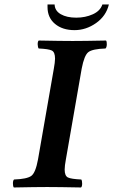

<svg xmlns="http://www.w3.org/2000/svg" viewBox="-20 -826 501 848"><path d="M271 -122.1Q265.6 -93.3 265.6 -77.1Q265.6 -49.3 280 -42.2Q294.4 -35.2 338.9 -33.2Q342.8 -28.3 342.8 -15.1Q342.8 -2 337.9 2Q237.8 0 188 0Q139.2 0 41 2Q37.1 -2.9 37.1 -15.9Q37.1 -28.8 42 -33.2Q99.1 -35.2 118.2 -49.1Q137.2 -63 147.9 -122.1L217.8 -522.9Q222.7 -549.8 223.1 -566.9Q223.1 -595.7 209 -602.8Q194.8 -609.9 150.9 -611.8Q147 -616.7 146.5 -629.4Q146 -642.1 150.9 -647Q251 -645 300.8 -645Q349.6 -645 448.2 -647Q452.1 -643.1 451.7 -629.6Q451.2 -616.2 445.8 -611.8Q388.7 -609.9 370.4 -595.9Q352.1 -582 340.8 -522.9ZM460.9 -806.2Q448.7 -755.4 404.3 -724.1Q359.9 -692.9 309.1 -692.9Q255.9 -692.9 222.9 -720.5Q189.9 -748 189.9 -794.9V-806.2H221.2Q222.2 -778.3 248.5 -763.2Q274.9 -748 316.9 -748Q356.9 -748 389.9 -762.9Q422.9 -777.8 432.1 -806.2Z"/></svg>

Font: Linux Libertine
Style: Semibold Italic
Weight: 600
Italic angle: -11.5°
Designer: Philipp H. Poll
Foundry: Philipp H. Poll
Version: Version 5.1.2 ; ttfautohint (v0.9)